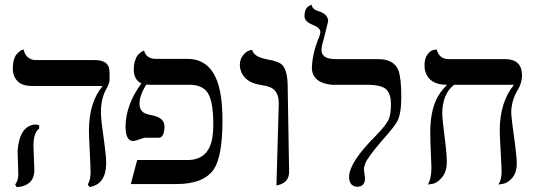

<svg xmlns="http://www.w3.org/2000/svg" viewBox="-20 -766 2230 799"><path d="M119.1 -159.2Q119.1 -149.9 121.1 -108.4Q123 -67.9 123 -58.1Q123 -2.4 68.8 10.3Q59.6 12.2 49.8 13.2L43 2Q55.7 -13.2 56.2 -41Q56.2 -49.8 54.7 -88.4Q53.2 -128.4 53.2 -138.2Q61 -241.7 126 -248Q136.7 -247.6 143.1 -244.1V-231Q119.6 -215.3 119.1 -159.2ZM399.9 -295.9Q399.9 -270 415.5 -160.2Q421.9 -113.8 421.9 -85Q420.4 1 353 12.2L345.2 2Q357.4 -19 356.9 -48.8Q356.9 -69.8 353.5 -136Q350.1 -202.1 350.1 -223.1Q350.6 -340.8 407.2 -408.2H111.8Q53.7 -408.2 37.6 -453.1Q33.2 -465.8 33.2 -479Q33.2 -500 37.6 -516.1Q42 -532.2 49.1 -540Q56.2 -547.9 62.5 -553Q68.8 -558.1 73.7 -559.1L78.1 -560.1Q85.4 -526.9 113.8 -518.1Q120.6 -516.1 127 -516.1H373Q425.3 -516.1 433.6 -483.4Q436 -472.7 436 -458V-434.1Q436 -419.4 420.9 -392.6Q399.9 -354.5 399.9 -295.9Z M867.7 -248Q867.7 -354 838.9 -387.2Q815.4 -412.6 771.5 -413.1H605.5Q596.2 -413.1 588.4 -414.1Q561 -368.7 560.5 -335.9Q560.5 -304.2 584.5 -293.9Q597.2 -288.6 617.7 -285.2Q663.6 -274.9 664.6 -240.2Q663.6 -194.3 641.6 -192.9H585.4Q578.1 -192.9 549.8 -182.6Q539.6 -179.2 531.7 -179.2Q503.4 -181.6 502.4 -237.8Q502.9 -329.6 568.4 -418.9Q537.1 -434.1 536.6 -475.1Q536.6 -495.1 541 -510.5Q545.4 -525.9 551.5 -533.9Q557.6 -542 564 -546.9Q570.3 -551.8 575.2 -553.7L579.6 -555.2Q588.4 -522 627.4 -521H759.8Q876.5 -521 899.4 -364.3Q905.8 -320.8 905.8 -265.1Q905.8 -116.2 870.1 -62Q828.1 0 713.4 0H524.4L550.8 -100.1H760.7Q848.1 -100.1 863.8 -193.4Q867.7 -217.8 867.7 -248Z M1130.4 5.9 1140.1 -335.9Q1140.1 -387.7 1104.5 -402.8Q1088.9 -409.2 1062 -413.1Q1002.4 -422.9 983.9 -466.3Q978.5 -480 978 -494.1Q978 -519 990.5 -534.9Q1002.9 -550.8 1016.1 -555.2L1029.3 -559.1Q1035.2 -529.8 1089.4 -519.5L1091.3 -519Q1141.1 -510.7 1155.8 -494.6Q1176.8 -470.2 1177.2 -405.8L1183.1 -50.8Q1183.1 -6.8 1137.2 4.4Q1137.2 4.4 1130.4 5.9Z M1317.9 -558.1Q1317.9 -523.9 1364.7 -520.5Q1373 -520 1382.8 -520H1552.7Q1620.1 -520 1638.2 -472.7Q1649.9 -440.9 1649.9 -360.8Q1649.9 -291.5 1632.8 -260.3Q1619.1 -235.8 1570.8 -182.1Q1510.7 -112.3 1500 -85.9Q1494.6 -72.3 1494.6 -61Q1494.6 -52.7 1497.1 -40Q1498.5 -29.8 1499 -24.9Q1499 11.2 1465.8 11.2Q1433.6 9.3 1432.6 -29.8Q1433.1 -90.3 1543.9 -201.2Q1589.8 -248 1599.1 -272.9Q1606.9 -295.4 1606.9 -332Q1606.9 -385.7 1577.1 -401.4Q1554.7 -412.6 1513.7 -413.1H1360.8Q1283.2 -420.9 1277.8 -479Q1278.3 -533.7 1301.8 -597.2Q1312.5 -619.1 1313 -632.8Q1313 -650.9 1281.2 -662.6L1280.8 -663.1Q1248 -675.8 1247.1 -698.2Q1247.1 -711.4 1250 -720.7Q1252.9 -730 1257.3 -734.4Q1261.7 -738.8 1266.4 -741.5Q1271 -744.1 1273.9 -745.1L1276.9 -746.1Q1279.8 -726.1 1306.6 -719.2Q1344.7 -707 1345.7 -678.2L1327.1 -602.5Q1318.4 -576.7 1317.9 -558.1Z M2107.4 -298.8Q2107.4 -277.8 2124 -159.7Q2130.4 -111.3 2130.4 -85Q2130.4 -46.9 2111.3 -25.4Q2092.3 -3.9 2073.2 -1L2054.2 2Q2066.9 -17.6 2067.4 -48.8Q2067.4 -69.8 2063.5 -136Q2059.6 -202.1 2059.6 -223.1Q2060.1 -341.3 2118.7 -413.1H1869.6Q1821.3 -375.5 1820.3 -293.9Q1820.3 -272 1834.5 -161.1Q1839.4 -119.1 1839.4 -92.8Q1839.4 -51.8 1819.3 -27.8Q1799.3 -3.9 1779.8 -1L1760.3 2Q1774.9 -21.5 1775.4 -67.9Q1775.4 -80.6 1773.4 -118.7Q1770.5 -181.6 1770.5 -214.8Q1770.5 -321.8 1812 -379.9Q1824.7 -397.5 1840.3 -413.1Q1767.1 -413.1 1750 -467.8Q1746.1 -480.5 1746.6 -494.1Q1746.6 -522.9 1759 -539.6Q1771.5 -556.2 1784.7 -558.1L1797.4 -560.1Q1807.6 -521 1845.2 -520H2085.4Q2151.4 -518.1 2152.3 -454.1Q2152.3 -418.5 2131.8 -387.2Q2108.4 -345.2 2107.4 -298.8Z"/></svg>

Font: Linux Biolinum Capitals O
Style: Small Caps
Weight: 400
Designer: Philipp H. Poll
Foundry: Philipp H. Poll
Version: Version 1.0.4